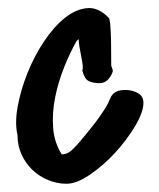

<svg xmlns="http://www.w3.org/2000/svg" viewBox="-20 -445 386 466"><path d="M22.5 -117.2Q15.6 -146.5 22.9 -186.5Q30.3 -226.6 46.4 -267.1Q62.5 -307.6 86.4 -343.8Q110.4 -379.9 137.2 -401.4Q164.1 -422.9 191.9 -425.3Q219.7 -427.7 245.1 -400.4Q245.1 -399.4 246.1 -395.5Q247.1 -391.6 248 -379.4Q249 -367.2 249.5 -345.2Q250 -323.2 250 -285.2Q251 -283.2 252.4 -278.8Q253.9 -274.4 253.9 -272.5Q251 -261.7 242.7 -252.4Q234.4 -243.2 221.7 -243.2Q205.1 -243.2 194.8 -248.5Q184.6 -253.9 179.7 -274.4Q181.6 -277.3 180.7 -286.6Q179.7 -295.9 177.2 -307.6Q174.8 -319.3 172.9 -331.1Q170.9 -342.8 170.9 -349.6Q169.9 -349.6 168.5 -348.1Q167 -346.7 166 -345.7Q149.4 -316.4 135.3 -280.8Q121.1 -245.1 113.8 -208.5Q106.4 -171.9 108.9 -135.7Q111.3 -99.6 129.9 -70.3Q143.6 -70.3 155.3 -81.5Q167 -92.8 174.8 -102.5Q191.4 -122.1 207.5 -142.6Q223.6 -163.1 237.3 -185.5Q243.2 -195.3 246.1 -203.1Q249 -210.9 253.4 -215.8Q257.8 -220.7 264.6 -223.6Q271.5 -226.6 285.2 -226.6Q300.8 -226.6 314.5 -219.2Q328.1 -211.9 328.1 -195.3Q328.1 -172.9 308.1 -139.2Q288.1 -105.5 259.3 -74.2Q230.5 -43 198.2 -21Q166 1 141.6 1Q118.2 1 96.2 -8.3Q74.2 -17.6 58.1 -33.2Q42 -48.8 32.2 -70.3Q22.5 -91.8 22.5 -117.2Z"/></svg>

Font: Covered By Your Grace
Style: Regular
Weight: 400
Designer: Kimberly Geswein
Foundry: Kimberly Geswein
Version: Version 1.0